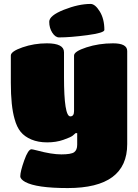

<svg xmlns="http://www.w3.org/2000/svg" viewBox="-20 -800 701 975"><path d="M372 -65V-124H364Q359 -119 349 -111Q339 -103 302 -90Q265 -77 219.5 -77Q174 -77 139.5 -91.5Q105 -106 85 -130.5Q65 -155 54 -196Q35 -261 35 -380V-518Q35 -539 94 -559.5Q153 -580 218 -580Q305 -580 305 -535V-409Q305 -209 337 -209Q356 -209 356 -236V-518Q356 -539 419 -559.5Q482 -580 554 -580Q626 -580 626 -541V-68Q626 155 324 155Q165 155 108 124Q83 110 83 95Q83 71 103 14.5Q123 -42 140 -42Q144 -42 168 -36Q242 -16 291.5 -16Q341 -16 356.5 -27Q372 -38 372 -65ZM440 -780Q463 -780 486.5 -742Q510 -704 510 -648Q510 -633 423.5 -621.5Q337 -610 280 -610Q261 -610 245.5 -634Q230 -658 230 -689.5Q230 -721 304.5 -750.5Q379 -780 440 -780Z"/></svg>

Font: Titan One
Style: Regular
Weight: 400
Designer: Rodrigo Fuenzalida
Foundry: Rodrigo Fuenzalida
Version: Version 1.001